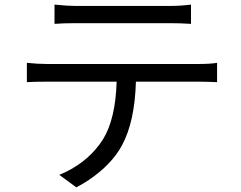

<svg xmlns="http://www.w3.org/2000/svg" viewBox="-20 -760 1040 827"><path d="M710 -660.2H305.7Q252.9 -660.2 214.8 -657.2V-740.2Q271.5 -734.4 304.7 -734.4H710Q758.8 -734.4 802.7 -740.2V-657.2Q758.8 -660.2 710 -660.2ZM182.6 -484.4H836.9Q884.8 -484.4 915 -489.3V-406.2Q870.1 -408.2 836.9 -408.2H565.4Q560.5 -236.3 505.9 -134.8Q460.9 -50.8 360.4 16.6Q334 34.2 308.6 46.9L235.4 -6.8Q344.7 -51.8 409.2 -138.7Q417 -149.4 423.8 -160.2Q477.5 -247.1 482.4 -408.2H182.6Q123 -408.2 95.7 -406.2V-489.3Q141.6 -484.4 182.6 -484.4Z"/></svg>

Font: Taipei Sans TC Beta
Style: Regular
Weight: 400
Designer: JT Foundry
Foundry: JT Foundry
Version: Version 1.000